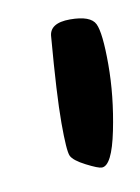

<svg xmlns="http://www.w3.org/2000/svg" viewBox="-44 -728 231 317"><g transform="rotate(-10 71.5 -569.0)"><path d="M58 -671Q59 -694 93.5 -694Q128 -694 135.5 -678.5Q143 -663 143 -610Q143 -557 131.5 -500.5Q120 -444 103 -444Q97 -444 77.5 -454Q58 -464 54 -472.5Q50 -481 50 -528Q50 -575 58 -671Z"/></g></svg>

Font: Devonshire
Style: Regular
Weight: 400
Designer: Astigmatic (AOETI)
Foundry: Astigmatic (AOETI)
Version: Version 1.001